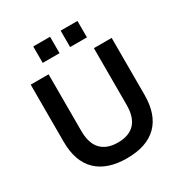

<svg xmlns="http://www.w3.org/2000/svg" viewBox="-206 -1062 1166 1226"><g transform="rotate(-30 376.5 -449.0)"><path d="M377 10Q232 10 155 -64.5Q78 -139 78 -285V-705H210V-288Q210 -196 253 -151Q296 -106 377 -106Q459 -106 501.5 -151Q544 -196 544 -288V-705H675V-285Q675 -140 599 -65Q523 10 377 10ZM416 -787V-908H540V-787ZM214 -787V-908H338V-787Z"/></g></svg>

Font: Nunito Sans 10pt
Style: Bold
Weight: 700
Designer: Vernon Adams
Foundry: Vernon Adams
Version: Version 3.101;gftools[0.9.27]